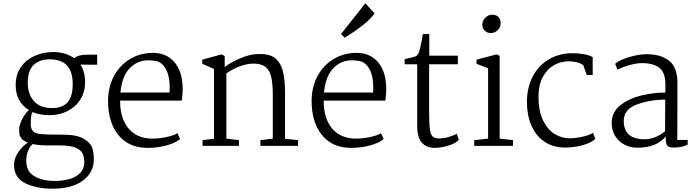

<svg xmlns="http://www.w3.org/2000/svg" viewBox="-20 -883 4216 1162"><path d="M429 -531Q454 -552 507 -552H568V-491L467 -492Q495 -448 495 -386Q495 -325 465.5 -279.5Q436 -234 387 -210Q338 -186 281 -186Q221 -186 176 -205Q169 -190 167.5 -173Q166 -156 166 -132Q166 -102 181 -87.5Q196 -73 233 -71Q257 -68 359 -68Q444 -68 485.5 -44Q527 -20 537.5 10.5Q548 41 548 79Q548 161 481.5 210Q415 259 300 259Q199 259 132 225.5Q65 192 65 115Q65 74 91.5 36.5Q118 -1 149 -20Q123 -29 111.5 -43Q100 -57 98 -69Q96 -81 96 -102Q96 -123 112 -157.5Q128 -192 155 -217Q75 -266 75 -368Q75 -432 106 -476.5Q137 -521 186.5 -543.5Q236 -566 293 -568Q374 -570 429 -531ZM148 -382Q148 -314 185 -271.5Q222 -229 295 -229Q358 -229 389 -264Q420 -299 420 -373Q420 -450 385 -487Q350 -524 280 -524Q220 -524 184 -490.5Q148 -457 148 -382ZM139 90Q139 155 188 183.5Q237 212 309 212Q392 212 441 183Q490 154 490 98Q490 65 478.5 43.5Q467 22 434 9.5Q401 -3 339 -3H270Q215 -3 177 -11Q139 27 139 90Z M1085 -359Q1087 -324 1080 -274H707Q706 -168 757.5 -106Q809 -44 904 -44Q945 -44 990 -54Q1035 -64 1054 -77L1070 -42Q1044 -18 988 -3Q932 12 874 12Q760 12 697 -65Q634 -142 634 -272Q634 -354 668 -419.5Q702 -485 762.5 -523Q823 -561 900 -563Q983 -565 1032.5 -510.5Q1082 -456 1085 -359ZM709 -323H1006L1007 -352Q1007 -473 941 -509Q913 -518 877 -518Q811 -518 764.5 -469.5Q718 -421 709 -323Z M1275 -43V-466L1204 -497V-522L1321 -554L1340 -544V-477Q1376 -506 1434.5 -530.5Q1493 -555 1540 -556Q1601 -559 1637 -536.5Q1673 -514 1689 -462.5Q1705 -411 1705 -324V-43L1784 -35V0H1556V-35L1631 -44V-311Q1631 -378 1621 -418.5Q1611 -459 1586 -478.5Q1561 -498 1515 -498Q1477 -498 1434.5 -483Q1392 -468 1350 -439V-44L1426 -35V0H1206V-35Z M1866 0ZM2317 -359Q2319 -324 2312 -274H1939Q1938 -168 1989.5 -106Q2041 -44 2136 -44Q2177 -44 2222 -54Q2267 -64 2286 -77L2302 -42Q2276 -18 2220 -3Q2164 12 2106 12Q1992 12 1929 -65Q1866 -142 1866 -272Q1866 -354 1900 -419.5Q1934 -485 1994.5 -523Q2055 -561 2132 -563Q2215 -565 2264.5 -510.5Q2314 -456 2317 -359ZM1941 -323H2238L2239 -352Q2239 -473 2173 -509Q2145 -518 2109 -518Q2043 -518 1996.5 -469.5Q1950 -421 1941 -323ZM2191 -863 2247 -802Q2209 -743 2066 -655L2044 -677Z M2578 -546H2751V-494H2577V-219Q2577 -140 2581 -105.5Q2585 -71 2597.5 -58Q2610 -45 2638 -45Q2666 -45 2698.5 -55Q2731 -65 2744 -74L2757 -36Q2738 -15 2693 -1.5Q2648 12 2612 12Q2560 12 2532.5 -20Q2505 -52 2505 -122V-494H2429V-525L2459 -532Q2487 -538 2497 -543Q2507 -548 2515 -565Q2522 -588 2530 -626.5Q2538 -665 2539 -677H2578Z M3010 -743Q3010 -717 2992 -700Q2974 -683 2950 -683Q2929 -683 2914 -697Q2899 -711 2899 -733Q2899 -758 2917.5 -776Q2936 -794 2959 -794Q2984 -794 2997 -779.5Q3010 -765 3010 -743ZM3004 -545V-44L3085 -35V0H2850V-35L2934 -44V-470L2864 -497V-522L2986 -554Z M3567 -537V-429H3531L3510 -489Q3494 -501 3470.5 -506.5Q3447 -512 3423 -512Q3373 -512 3331.5 -488Q3290 -464 3264.5 -416Q3239 -368 3239 -298Q3239 -211 3266.5 -154.5Q3294 -98 3337 -72Q3380 -46 3426 -46Q3463 -46 3505.5 -55.5Q3548 -65 3569 -79L3583 -42Q3557 -18 3505.5 -4Q3454 10 3400 10Q3327 10 3275 -25.5Q3223 -61 3196 -123.5Q3169 -186 3169 -265Q3169 -355 3205.5 -422.5Q3242 -490 3304.5 -525.5Q3367 -561 3443 -561Q3482 -561 3516 -554.5Q3550 -548 3567 -537Z M4080 -379 4079 -36H4142V-8Q4106 10 4058 10Q4036 10 4025.5 4Q4015 -2 4012 -15.5Q4009 -29 4009 -57Q3953 11 3837 11Q3794 11 3758.5 -8Q3723 -27 3702.5 -61Q3682 -95 3682 -138Q3682 -205 3735 -246.5Q3788 -288 3862.5 -305.5Q3937 -323 4007 -323V-370Q4007 -445 3970 -473Q3933 -501 3864 -501Q3834 -501 3791.5 -489.5Q3749 -478 3717 -461L3703 -497Q3736 -524 3794 -539.5Q3852 -555 3893 -555Q3978 -555 4029 -516Q4080 -477 4080 -379ZM3755 -152Q3755 -40 3882 -40Q3918 -40 3952.5 -56Q3987 -72 4005 -89L4006 -280Q3913 -280 3834 -250.5Q3755 -221 3755 -152Z"/></svg>

Font: Martel Light
Style: Regular
Weight: 300
Designer: Dan Reynolds
Foundry: Dan Reynolds
Version: Version 1.001; ttfautohint (v1.1) -l 5 -r 5 -G 72 -x 0 -D la